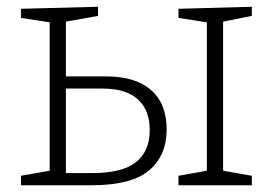

<svg xmlns="http://www.w3.org/2000/svg" viewBox="-20 -548 806 568"><path d="M725 -28V0H508V-28L592 -43V-482L508 -495V-522L725 -528V-501L640 -484V-43ZM42 0V-28L127 -43V-482L42 -495V-522L270 -528V-501L175 -484V-322H294Q381 -322 427 -281.5Q473 -241 473 -165Q473 -88 421 -44Q369 0 252 0ZM283 -286H175V-36H253Q342 -36 382.5 -68.5Q423 -101 423 -163Q423 -222 388 -254Q353 -286 283 -286Z"/></svg>

Font: Bitter Light
Style: Regular
Weight: 300
Designer: Sol Matas, and Bitter project Authors
Foundry: Sol Matas
Version: Version 2.001